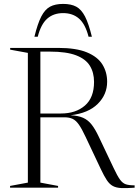

<svg xmlns="http://www.w3.org/2000/svg" viewBox="-20 -960 708 982"><path d="M32 -706V-715H277.5Q369.5 -715 424.5 -692.2Q479.5 -669.5 503.8 -630.2Q528 -591 528 -542Q528 -476.5 480 -428.8Q432 -381 341 -370.5Q380 -368.5 405 -357.5Q430 -346.5 448.5 -323Q467 -299.5 485.5 -260L561.5 -100Q580 -60.5 593.5 -41.8Q607 -23 623.5 -17.5Q640 -12 668.5 -12V0Q626.5 3 600.2 1.8Q574 0.5 557 -8.8Q540 -18 526.2 -38.8Q512.5 -59.5 495.5 -95.5L418 -259.5Q398.5 -301.5 383.2 -323Q368 -344.5 351 -352.2Q334 -360 310 -360H186.5V-26L277 -9V0H31.5V-9L122.5 -26V-689.5ZM291.5 -379.5Q367.5 -379.5 414.2 -420Q461 -460.5 461 -541Q461 -589 439.5 -623.8Q418 -658.5 368.8 -677.2Q319.5 -696 236 -696H186.5V-379.5ZM303 -893Q254 -893 221.8 -864.8Q189.5 -836.5 173 -772H156Q172.5 -839.5 191.2 -875.8Q210 -912 236.2 -926Q262.5 -940 303 -940Q343.5 -940 369.8 -926Q396 -912 414.8 -875.8Q433.5 -839.5 450 -772H433Q416.5 -836.5 384.2 -864.8Q352 -893 303 -893Z"/></svg>

Font: Newsreader 72pt Light
Style: Regular
Weight: 300
Designer: Hugues Gentile
Foundry: Production Type
Version: Version 1.003; ttfautohint (v1.8.3)